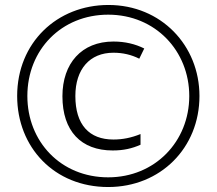

<svg xmlns="http://www.w3.org/2000/svg" viewBox="-20 -743 871 772"><path d="M415 9C625 9 782 -148 782 -357C782 -560 628 -723 416 -723C209 -723 49 -571 49 -357C49 -151 198 9 415 9ZM415 -30C224 -30 90 -174 90 -357C90 -543 227 -684 415 -684C605 -684 741 -538 741 -357C741 -174 603 -30 415 -30ZM433 -138C477 -138 511 -146 545 -161V-204C508 -189 473 -182 436 -182C339 -182 283 -241 283 -357C283 -465 341 -531 436 -531C474 -531 508 -523 540 -507L560 -548C524 -566 483 -576 436 -576C308 -576 231 -488 231 -356C231 -216 306 -138 433 -138Z"/></svg>

Font: Noto Sans SemiCondensed Light
Style: Regular
Weight: 300
Width: 4
Designer: Monotype Design Team
Foundry: Monotype Imaging Inc.
Version: Version 2.013